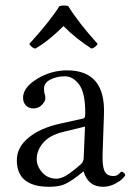

<svg xmlns="http://www.w3.org/2000/svg" viewBox="-20 -678 494 707"><path d="M231 -655.8Q268.1 -595.7 339.8 -516.1Q330.1 -502 316.9 -499Q258.8 -536.1 213.9 -582Q157.7 -525.9 109.9 -499Q96.7 -502 87.9 -516.1Q164.1 -600.1 199.2 -655.8Q215.8 -659.7 231 -655.8ZM293 -211.9 210.9 -191.9Q162.1 -179.7 138.7 -151.9Q115.2 -124 115.2 -91.8Q115.2 -65.9 135.5 -43Q155.8 -20 189 -20Q194.8 -20 202.9 -22.5Q210.9 -24.9 217 -27.8Q223.1 -30.8 233.2 -37.8Q243.2 -44.9 247.6 -48.3Q252 -51.8 262.5 -60.3Q272.9 -68.8 274.9 -70.8Q287.1 -79.6 288.1 -95.2ZM288.1 -45.9H286.1L267.1 -30.8Q234.9 -5.9 213.9 2Q192.9 9.8 161.1 9.8Q42 9.8 42 -87.9Q42 -135.7 85 -170.9Q127.9 -206.1 199.2 -222.2L289.1 -242.2Q293.9 -244.1 293.9 -263.2Q293.9 -336.4 271.5 -366.7Q249 -397 219 -397Q189 -397 165.5 -385Q142.1 -373 142.1 -352.1Q142.1 -338.9 144 -333Q147 -327.1 147 -316.2Q147 -305.2 134.5 -292Q122.1 -278.8 103 -278.8Q85.9 -278.8 75.4 -289.8Q64.9 -300.8 64.9 -317.9Q64.9 -356 116.5 -387.5Q168 -418.9 227.1 -418.9Q369.1 -418.9 362.8 -256.8L357.9 -115.2Q356 -70.3 364 -50Q372.1 -29.8 397.9 -29.8Q410.2 -29.8 418 -37.8Q425.8 -45.9 426.8 -45.9Q430.7 -45.9 435.8 -42Q440.9 -38.1 440.9 -33.2Q440.9 -30.3 430.9 -20Q420.9 -9.8 400.9 0Q380.9 9.8 359.9 9.8Q305.2 10.3 288.1 -45.9Z"/></svg>

Font: Linux Libertine Display
Style: Regular
Weight: 400
Designer: Philipp H. Poll
Foundry: Philipp H. Poll
Version: Version 5.0.9